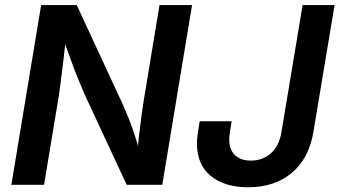

<svg xmlns="http://www.w3.org/2000/svg" viewBox="-20 -748 1374 777"><path d="M25.9 0 146.5 -727.5H290.5L476.6 -326.2Q486.3 -304.2 498.8 -273.9Q511.2 -243.7 523.9 -205.3Q536.6 -167 548.3 -121.1L534.7 -115.7Q537.6 -155.3 542.5 -197.8Q547.4 -240.2 552.5 -278.8Q557.6 -317.4 562 -343.3L625.5 -727.5H757.3L636.7 0H492.7L324.7 -361.3Q311 -392.1 297.4 -425.5Q283.7 -459 268.1 -501.7Q252.4 -544.4 231.4 -603.5L248 -606.9Q242.2 -550.8 236.6 -503.7Q231 -456.5 226.3 -420.7Q221.7 -384.8 218.3 -361.8L158.2 0ZM983.9 9.8Q888.7 9.8 832.8 -36.1Q776.9 -82 776.9 -168Q776.9 -175.3 777.6 -184.8Q778.3 -194.3 780.8 -211.2Q783.2 -228 788.1 -257.3H917.5Q913.1 -230.5 910.9 -216.3Q908.7 -202.1 908.2 -195.6Q907.7 -189 907.7 -184.1Q907.7 -142.1 930.9 -120.1Q954.1 -98.1 995.6 -98.1Q1042.5 -98.1 1075.9 -127.2Q1109.4 -156.2 1119.1 -214.4L1204.6 -727.5H1334L1248.5 -215.3Q1231 -107.4 1161.4 -48.8Q1091.8 9.8 983.9 9.8Z"/></svg>

Font: Inter 17pt SemiBold
Style: Italic
Weight: 600
Italic angle: -9.3988°
Version: Version 4.001;git-66647c0bb